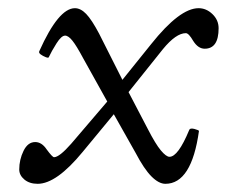

<svg xmlns="http://www.w3.org/2000/svg" viewBox="-20 -436 554 469"><path d="M72 13Q52 13 39.5 2.5Q27 -8 27 -22Q27 -46 37.5 -67.5Q48 -89 66 -89Q82 -89 94 -71Q108 -52 112 -52Q125 -52 154 -85L242 -188L183 -294Q167 -324 157 -336.5Q147 -349 139 -349Q130 -349 118 -330Q106 -311 99 -296Q98 -294 91.5 -296.5Q85 -299 79.5 -303Q74 -307 76 -311Q123 -416 163 -416Q177 -416 190.5 -402Q204 -388 222 -354L279 -241L349 -328Q419 -416 465 -416Q484 -416 499 -401.5Q514 -387 514 -367Q514 -317 480 -317Q464 -317 452 -336Q441 -355 434 -355Q410 -355 378 -316L294 -211L341 -121Q360 -84 373 -68.5Q386 -53 394 -53Q415 -53 442 -118Q444 -124 455 -121Q466 -118 466 -116Q448 13 384 13Q368 13 350 -5Q332 -23 311 -63L258 -157L182 -65Q118 13 72 13Z"/></svg>

Font: Junicode SmExp
Style: Italic
Weight: 400
Width: 6
Italic angle: -11°
Designer: Peter S. Baker
Version: Version 2.205; ttfautohint (v1.8.4)